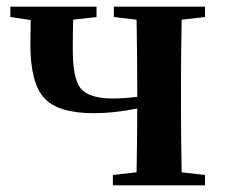

<svg xmlns="http://www.w3.org/2000/svg" viewBox="-20 -555 674 575"><path d="M318 0V-31L389 -39Q391 -149 391 -230Q321 -216 261 -216Q153 -216 112 -262Q71 -307 71 -422L72 -495L11 -504V-535H269V-504L199 -496Q198 -467 198 -405Q198 -321 221 -291Q246 -260 318 -260Q349 -260 391 -265V-300Q391 -382 389 -496L321 -504V-535H594V-504L524 -496Q522 -382 522 -300V-235Q522 -153 524 -39L594 -31V0Z"/></svg>

Font: GenRyuMin TW B
Style: Regular
Weight: 700
Version: Version 1.501;PS 1;hotconv 16.6.51;makeotf.lib2.5.65220